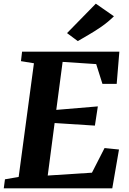

<svg xmlns="http://www.w3.org/2000/svg" viewBox="-28 -1024 703 1044"><path d="M-7.5 0 -1 -49 73.5 -62 156.5 -680 86 -691.5 92 -743H621L606.5 -568H529L495 -675.5L312.5 -687.5L278 -426.5L504 -445.5L488 -341L269 -355L231.5 -69.5L472 -85L540.5 -219L619 -211L582.5 0ZM395 -800.5 336.5 -844 493 -1004 591.5 -935.5Q559.5 -904 523.8 -879.2Q488 -854.5 454.5 -835.2Q421 -816 395 -800.5Z"/></svg>

Font: Merriweather ExtraBold
Style: Italic
Weight: 800
Italic angle: -7.8°
Version: Version 2.101